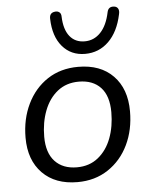

<svg xmlns="http://www.w3.org/2000/svg" viewBox="-53 -790 663 843"><g transform="rotate(-5 278.0 -369.0)"><path d="M255 9Q157 9 100.5 -48.5Q44 -106 44 -205Q44 -287 76 -353Q108 -419 165.5 -457Q223 -495 301 -495Q399 -495 455 -437.5Q511 -380 511 -281Q511 -199 479.5 -133.5Q448 -68 390 -29.5Q332 9 255 9ZM258 -56Q313 -56 351.5 -87Q390 -118 409.5 -169.5Q429 -221 429 -284Q429 -356 394.5 -393Q360 -430 298 -430Q243 -430 204.5 -399.5Q166 -369 146 -317Q126 -265 126 -202Q126 -131 161 -93.5Q196 -56 258 -56ZM337 -549Q275 -549 237 -593.5Q199 -638 197 -716Q196 -742 220 -745Q231 -747 239.5 -741Q248 -735 248 -721Q250 -664 274 -634Q298 -604 340 -604Q381 -604 410 -634.5Q439 -665 451 -723Q456 -747 480 -745Q493 -744 498.5 -734.5Q504 -725 500 -709Q484 -633 441 -591Q398 -549 337 -549Z"/></g></svg>

Font: Nunito
Style: Italic
Weight: 400
Italic angle: -9°
Designer: Vernon Adams
Foundry: Vernon Adams
Version: Version 3.601; ttfautohint (v1.8.2.53-6de2)